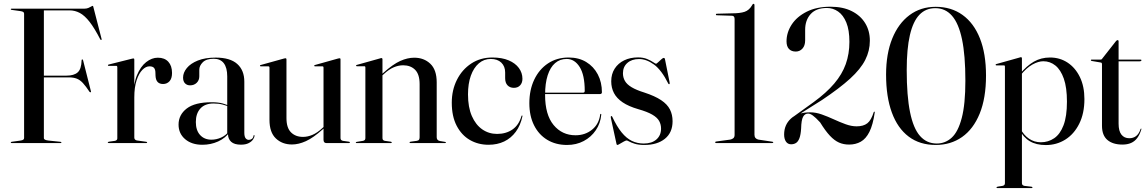

<svg xmlns="http://www.w3.org/2000/svg" viewBox="-20 -745 5974 1000"><path d="M421 -700Q431.5 -700 440.5 -703.8Q449.5 -707.5 455 -711Q460.5 -714.5 462.5 -714.5Q464 -714.5 464.8 -713.2Q465.5 -712 467 -705.5L509 -542.5Q509.5 -539.5 509 -538.2Q508.5 -537 507.5 -536.5Q506.5 -536.5 505.2 -537Q504 -537.5 502.5 -539.5Q472.5 -598 446.8 -631Q421 -664 395.8 -677.5Q370.5 -691 342 -691H208.5V-26.5Q208.5 -20.5 214.2 -17.5Q220 -14.5 232 -13L294.5 -6.5Q297.5 -6 298.8 -5.2Q300 -4.5 300 -3Q300 -2 298.8 -1Q297.5 0 295.5 0H40.5Q38.5 0 37.2 -1Q36 -2 36 -3Q36 -6 41 -6.5L87.5 -13Q97 -14.5 101.2 -17.5Q105.5 -20.5 105.5 -26.5V-673.5Q105.5 -679.5 101.2 -682.5Q97 -685.5 87.5 -687L41 -693.5Q36 -694 36 -697Q36 -698.5 37.2 -699.2Q38.5 -700 40.5 -700ZM179 -351H326Q365.5 -351 384.8 -368.2Q404 -385.5 405 -431Q405.5 -434 406.2 -434.8Q407 -435.5 408 -435.5Q411.5 -436 413 -430L453.5 -270Q454.5 -267.5 453.8 -266.2Q453 -265 452 -264.5Q451 -264 449.8 -264.5Q448.5 -265 446.5 -266.5Q427 -296 411.8 -312.5Q396.5 -329 379.5 -335.5Q362.5 -342 338 -342H179Z M674.5 -239.5Q674.5 -307.5 693.2 -353Q712 -398.5 741.2 -421.5Q770.5 -444.5 802 -444.5Q837.5 -444.5 856.8 -423.2Q876 -402 876 -365Q876 -336 862.8 -321.8Q849.5 -307.5 829.5 -307.5Q810.5 -307.5 800.8 -318.2Q791 -329 790 -350.5L789.5 -365Q789.5 -382.5 782.5 -391Q775.5 -399.5 758.5 -399.5Q739.5 -399.5 721.5 -381.2Q703.5 -363 691.5 -327Q679.5 -291 679.5 -237.5ZM679.5 -434.5V-263.5V-28Q679.5 -22.5 682.8 -18.8Q686 -15 692.5 -13.5L742 -6.5Q744.5 -6 745.5 -5.2Q746.5 -4.5 746.5 -3Q746.5 -2 745.2 -1Q744 0 742 0H546Q544 0 542.5 -1.2Q541 -2.5 541 -3.5Q541 -4.5 542.8 -5.5Q544.5 -6.5 547.5 -7L579 -11.5Q585 -13 588 -16.2Q591 -19.5 591 -24V-395.5Q591 -398.5 589.8 -400.2Q588.5 -402 585 -402H545Q544 -402 543 -403Q542 -404 542 -405Q542 -406.5 543 -407.5Q544 -408.5 546.5 -409L666 -439Q669.5 -440 671.5 -440.2Q673.5 -440.5 675 -440.5Q677.5 -440.5 678.5 -438.8Q679.5 -437 679.5 -434.5Z M1167.5 -46.5V-50L1163.5 -46.5V-347Q1163.5 -392 1145.8 -415.5Q1128 -439 1093 -439Q1054.5 -439 1036.2 -420.8Q1018 -402.5 1018 -382V-347.5Q1018 -327 1004.5 -313.8Q991 -300.5 970 -300.5Q954 -300.5 943.8 -310.8Q933.5 -321 933.5 -341Q933.5 -366.5 953 -390.5Q972.5 -414.5 1010.5 -429.8Q1048.5 -445 1103.5 -445Q1178.5 -445 1215.5 -412Q1252.5 -379 1252.5 -319.5V-54Q1252.5 -33.5 1259.2 -25Q1266 -16.5 1276 -16.5Q1285 -16.5 1292.2 -22Q1299.5 -27.5 1300.5 -38.5Q1301 -40 1301.8 -40.8Q1302.5 -41.5 1303.5 -41.5Q1304.5 -41.5 1305 -40.8Q1305.5 -40 1305.5 -38.5Q1305.5 -30 1298.2 -19Q1291 -8 1275.5 0.2Q1260 8.5 1234.5 8.5Q1200.5 8.5 1184 -6.5Q1167.5 -21.5 1167.5 -46.5ZM910 -96Q910 -147 952.5 -179.8Q995 -212.5 1082.5 -212.5Q1117.5 -212.5 1140.8 -205.8Q1164 -199 1183.5 -189.5L1180.5 -186Q1160.5 -195 1139.5 -200.5Q1118.5 -206 1092.5 -206Q1047.5 -206 1023.8 -180Q1000 -154 1000 -109.5Q1000 -66 1022.2 -41.8Q1044.5 -17.5 1081 -17.5Q1106.5 -17.5 1131 -28.2Q1155.5 -39 1172 -60.5L1176.5 -57.5Q1154 -25.5 1116 -8.2Q1078 9 1034 9Q978.5 9 944.2 -20.2Q910 -49.5 910 -96Z M1665 -17V-78V-80.5V-393.5Q1665 -396 1663.8 -397.8Q1662.5 -399.5 1659 -399.5H1620Q1618.5 -399.5 1617.5 -400.5Q1616.5 -401.5 1616.5 -402.5Q1616.5 -404.5 1617.5 -405.2Q1618.5 -406 1620.5 -406.5L1740 -440Q1744 -441 1745.8 -441.2Q1747.5 -441.5 1749 -441.5Q1751.5 -441.5 1752.5 -440Q1753.5 -438.5 1753.5 -436V-26Q1753.5 -20 1756.5 -16.5Q1759.5 -13 1766 -11.5L1797.5 -7Q1800.5 -6.5 1801.5 -5.5Q1802.5 -4.5 1802.5 -3Q1802.5 -2 1801.5 -1Q1800.5 0 1798 0H1679Q1672.5 0 1668.8 -4.2Q1665 -8.5 1665 -17ZM1383.5 -121V-393.5Q1383.5 -396 1382 -397.8Q1380.5 -399.5 1377 -399.5H1338Q1336 -399.5 1335 -400.5Q1334 -401.5 1334 -402.5Q1334 -404.5 1335.2 -405.2Q1336.5 -406 1338 -406.5L1458.5 -440Q1462.5 -441 1464 -441.2Q1465.5 -441.5 1467.5 -441.5Q1469.5 -441.5 1470.8 -440Q1472 -438.5 1472 -436V-130Q1472 -79 1495.8 -55.5Q1519.5 -32 1558 -32Q1582 -32 1607 -42.5Q1632 -53 1658 -77L1674.5 -92L1678.5 -87.5L1661.5 -72Q1611.5 -27 1573.2 -9.8Q1535 7.5 1500.5 7.5Q1450 7.5 1416.8 -24Q1383.5 -55.5 1383.5 -121Z M1972 -437V-26Q1972 -20 1974.8 -16.5Q1977.5 -13 1984 -11.5L2015.5 -7Q2020.5 -6 2020.5 -3Q2020.5 0 2016.5 0H1836.5Q1835.5 0 1834.2 -1Q1833 -2 1833 -3Q1833 -4 1834 -4.8Q1835 -5.5 1837.5 -6L1871 -11.5Q1877.5 -13 1880.2 -16.5Q1883 -20 1883 -25.5V-394.5Q1883 -397 1881.8 -398.5Q1880.5 -400 1877 -400H1838Q1836.5 -400.5 1835.5 -401.2Q1834.5 -402 1834.5 -403.5Q1834.5 -405 1835.5 -405.8Q1836.5 -406.5 1838.5 -407L1958 -440.5Q1962 -442 1963.8 -442.2Q1965.5 -442.5 1967 -442.5Q1969.5 -442.5 1970.8 -440.8Q1972 -439 1972 -437ZM1963.5 -345 1959 -349.5 1976 -365Q2026.5 -410.5 2064.5 -427.5Q2102.5 -444.5 2137.5 -444.5Q2188 -444.5 2221.2 -413Q2254.5 -381.5 2254.5 -316V-30Q2254.5 -22 2258.8 -17Q2263 -12 2271.5 -10.5L2298 -6Q2300.5 -6 2301.5 -5Q2302.5 -4 2302.5 -3Q2302.5 -2 2301.5 -1Q2300.5 0 2298.5 0H2117.5Q2113 0 2113 -3Q2113 -6 2118.5 -7L2151 -11.5Q2160 -13 2162.8 -18Q2165.5 -23 2165.5 -30V-307Q2165.5 -358 2142 -381.5Q2118.5 -405 2079.5 -405Q2055.5 -405 2030.8 -394.5Q2006 -384 1980 -360Z M2701 -334.5Q2701 -313.5 2689 -300.5Q2677 -287.5 2656.5 -287.5Q2636 -287.5 2623.5 -300.5Q2611 -313.5 2611 -338V-367.5Q2611 -399.5 2591 -418.8Q2571 -438 2536 -438Q2500.5 -438 2473.8 -415Q2447 -392 2432.2 -350.5Q2417.5 -309 2417.5 -253.5Q2417.5 -186.5 2437.5 -140.8Q2457.5 -95 2491.8 -71.2Q2526 -47.5 2569 -47.5Q2615.5 -47.5 2649 -70.5Q2682.5 -93.5 2696 -140.5Q2696.5 -142.5 2697.5 -143.2Q2698.5 -144 2699.5 -143.5Q2700.5 -143.5 2701 -142.2Q2701.5 -141 2701 -139.5Q2691 -92 2666.5 -58.8Q2642 -25.5 2606 -8.2Q2570 9 2524.5 9Q2470.5 9 2427.2 -16Q2384 -41 2358.5 -90Q2333 -139 2333 -210Q2333 -276 2359.8 -329.2Q2386.5 -382.5 2434.2 -414Q2482 -445.5 2544.5 -445.5Q2594 -445.5 2629 -430.8Q2664 -416 2682.5 -390.8Q2701 -365.5 2701 -334.5Z M3115 -264Q3115 -260 3112.2 -257.5Q3109.5 -255 3104.5 -255H2796V-262.5H3017.5Q3025.5 -262.5 3025.5 -271.5Q3025.5 -354.5 2999 -396.2Q2972.5 -438 2931.5 -438Q2896 -438 2871 -416.2Q2846 -394.5 2832.5 -352.8Q2819 -311 2819 -250.5Q2819 -147.5 2863.2 -94Q2907.5 -40.5 2977.5 -40.5Q3027.5 -40.5 3063.5 -69.5Q3099.5 -98.5 3106 -148.5Q3106.5 -150.5 3107.2 -151.2Q3108 -152 3108.5 -152Q3110 -152 3111 -151.2Q3112 -150.5 3111.5 -147.5Q3107.5 -102.5 3083.2 -66.8Q3059 -31 3020.2 -10.5Q2981.5 10 2933.5 10Q2874.5 10 2830.2 -16.8Q2786 -43.5 2761.5 -92.5Q2737 -141.5 2737 -207.5Q2737 -276.5 2762.5 -330.2Q2788 -384 2834.2 -414.8Q2880.5 -445.5 2942 -445.5Q2994.5 -445.5 3033.2 -422Q3072 -398.5 3093.5 -357.5Q3115 -316.5 3115 -264Z M3308.5 -437.5Q3270.5 -437.5 3247.5 -417.2Q3224.5 -397 3224.5 -363.5Q3224.5 -341.5 3234.8 -323.5Q3245 -305.5 3269.5 -290.8Q3294 -276 3336 -263Q3391 -245 3423.2 -223.5Q3455.5 -202 3469.2 -175Q3483 -148 3483 -113.5Q3483 -54.5 3443 -22.2Q3403 10 3336 10Q3306 10 3286.8 4Q3267.5 -2 3257.2 -7.8Q3247 -13.5 3244 -13.5Q3239.5 -13.5 3229 -7.8Q3218.5 -2 3208.5 4Q3198.5 10 3196 10Q3195 10 3193.5 9.2Q3192 8.5 3191 5L3161.5 -131Q3161 -135 3161.2 -137.2Q3161.5 -139.5 3163 -140Q3164.5 -141 3166 -140.2Q3167.5 -139.5 3168.5 -137.5Q3193 -85.5 3218 -55Q3243 -24.5 3271.2 -11Q3299.5 2.5 3333 2.5Q3375 2.5 3399 -18.8Q3423 -40 3423 -75Q3423 -97 3413 -115Q3403 -133 3377.2 -148Q3351.5 -163 3304 -176.5Q3254 -191 3223 -212Q3192 -233 3177.8 -260.2Q3163.5 -287.5 3163.5 -321.5Q3163.5 -359.5 3181.5 -387.5Q3199.5 -415.5 3231 -430.8Q3262.5 -446 3303 -446Q3330 -446 3350 -437.8Q3370 -429.5 3382 -421.2Q3394 -413 3397 -413Q3399.5 -413 3407.8 -420.8Q3416 -428.5 3424.5 -436Q3433 -443.5 3436.5 -443.5Q3438.5 -443.5 3440.8 -442Q3443 -440.5 3443.5 -436L3467.5 -316.5Q3468.5 -312 3468 -309.8Q3467.5 -307.5 3465.5 -306.5Q3464.5 -306 3463.2 -306.8Q3462 -307.5 3461 -309Q3425.5 -380.5 3386 -409Q3346.5 -437.5 3308.5 -437.5Z M3714 -665.5 3792 -663Q3798.5 -663 3802.2 -659Q3806 -655 3806 -646V-43Q3806 -31 3799.8 -25.5Q3793.5 -20 3783.5 -18L3710.5 -8Q3704.5 -7 3704.5 -4Q3704.5 -2.5 3706.2 -1.2Q3708 0 3710 0H4002Q4005 0 4006.2 -1Q4007.5 -2 4007.5 -3.5Q4007.5 -6 4002 -7L3929.5 -18Q3920.5 -20 3915 -26.2Q3909.5 -32.5 3909.5 -43V-718Q3909.5 -725 3904.5 -725Q3902 -725 3900.5 -723.2Q3899 -721.5 3897 -717.5Q3882 -691.5 3858.2 -683.5Q3834.5 -675.5 3790.5 -675.5L3713.5 -673.5Q3711 -673.5 3709.8 -672.2Q3708.5 -671 3708.5 -669.5Q3708.5 -668 3709.5 -666.8Q3710.5 -665.5 3714 -665.5Z M4119.5 -135 4115.5 -139.5 4217.5 -213Q4284 -261.5 4325 -309.8Q4366 -358 4385 -411.2Q4404 -464.5 4404 -527Q4404 -588.5 4388 -627.5Q4372 -666.5 4345.2 -685Q4318.5 -703.5 4287 -703.5Q4231 -703.5 4202.2 -671.8Q4173.5 -640 4173.5 -590V-535Q4173.5 -507.5 4159.5 -492Q4145.5 -476.5 4124.5 -476.5Q4102 -476.5 4089.2 -490Q4076.5 -503.5 4076.5 -529.5Q4076.5 -575.5 4103.2 -616.8Q4130 -658 4181.5 -684Q4233 -710 4305.5 -710Q4370.5 -710 4416.2 -687Q4462 -664 4486.2 -624.2Q4510.5 -584.5 4510.5 -533Q4510.5 -480.5 4486.5 -433Q4462.5 -385.5 4407.8 -335.5Q4353 -285.5 4261 -224ZM4064 -44.5Q4064 -95 4099.5 -127.5Q4135 -160 4200 -160Q4229 -160 4260 -149Q4291 -138 4322.5 -123.5Q4354 -109 4384.2 -98Q4414.5 -87 4441.5 -87Q4477 -87 4497.2 -102.8Q4517.5 -118.5 4530.5 -160.5Q4531.5 -162.5 4532.5 -163.2Q4533.5 -164 4534 -163.5Q4535.5 -163 4535.8 -162.2Q4536 -161.5 4536 -159.5Q4526.5 -94.5 4508.2 -58.2Q4490 -22 4463.2 -7Q4436.5 8 4402.5 8Q4373.5 8 4349.8 -2.5Q4326 -13 4302.5 -38Q4279 -63 4251.5 -107.5Q4228 -133 4213.8 -143.2Q4199.5 -153.5 4189 -153.5Q4172 -153.5 4162.8 -136.8Q4153.5 -120 4152.5 -75.5Q4150.5 -43.5 4143.8 -25.5Q4137 -7.5 4126 -0.5Q4115 6.5 4100.5 6.5Q4083 6.5 4073.5 -7.5Q4064 -21.5 4064 -44.5Z M4853.5 -709.5Q4934.5 -709.5 4993.2 -667.2Q5052 -625 5083.8 -545Q5115.5 -465 5115.5 -351.5Q5115.5 -234 5082.5 -153.2Q5049.5 -72.5 4990.5 -31.2Q4931.5 10 4853.5 10Q4770.5 10 4712.8 -33.5Q4655 -77 4625 -159Q4595 -241 4595 -356.5Q4595 -465 4627 -544Q4659 -623 4717 -666.2Q4775 -709.5 4853.5 -709.5ZM5008 -324.5Q5008 -457 4990.5 -540.2Q4973 -623.5 4938.2 -663Q4903.5 -702.5 4851.5 -702.5Q4801.5 -702.5 4768.5 -668Q4735.5 -633.5 4719 -562Q4702.5 -490.5 4702.5 -380Q4702.5 -245.5 4719.8 -160.8Q4737 -76 4771.8 -36.8Q4806.5 2.5 4859 2.5Q4903.5 2.5 4937 -28.2Q4970.5 -59 4989.2 -130.8Q5008 -202.5 5008 -324.5Z M5302.5 -441.5V-369.5V-366.5V208.5Q5302.5 214.5 5305.5 218Q5308.5 221.5 5315 223L5352.5 227.5Q5355.5 228 5356.5 229Q5357.5 230 5357.5 231.5Q5357.5 232.5 5356.5 233.5Q5355.5 234.5 5353.5 234.5H5173.5Q5172.5 234.5 5171.2 233.5Q5170 232.5 5170 231.5Q5170 230 5171.8 228.8Q5173.5 227.5 5177 227L5202 223Q5208.5 221.5 5211.2 218Q5214 214.5 5214 209V-399Q5214 -401.5 5212.8 -403Q5211.5 -404.5 5208 -404.5H5169Q5167.5 -404.5 5166.5 -405.5Q5165.5 -406.5 5165.5 -408Q5165.5 -409.5 5166.5 -410.2Q5167.5 -411 5169.5 -411.5L5289 -445Q5293 -446.5 5294.5 -446.8Q5296 -447 5298 -447Q5300.5 -447 5301.5 -445.2Q5302.5 -443.5 5302.5 -441.5ZM5295.5 -353.5 5291 -359Q5327 -402 5364.5 -423.8Q5402 -445.5 5449 -445.5Q5500 -445.5 5540.5 -418.8Q5581 -392 5604.5 -343.5Q5628 -295 5628 -229Q5628 -154.5 5601 -100.5Q5574 -46.5 5528.5 -18Q5483 10.5 5427 10.5Q5377 10.5 5343.5 -9.5Q5310 -29.5 5287 -72.5L5294 -76Q5311.5 -41.5 5339.2 -22.8Q5367 -4 5401 -4Q5439.5 -4 5470.5 -25Q5501.5 -46 5519.2 -92.5Q5537 -139 5537 -215.5Q5537 -289 5520.8 -335.2Q5504.5 -381.5 5476.8 -403.8Q5449 -426 5414 -426Q5388 -426 5357 -408.8Q5326 -391.5 5295.5 -353.5Z M5712.5 -419.5 5666 -427.5Q5663.5 -428.5 5662.5 -429.2Q5661.5 -430 5661.5 -431.5Q5661.5 -433 5662.5 -433.8Q5663.5 -434.5 5664.5 -434.5H5710.5Q5714.5 -434.5 5717 -435.8Q5719.5 -437 5721 -440L5792.5 -531Q5794.5 -533 5796.5 -534.5Q5798.5 -536 5801 -536Q5803 -536 5804.5 -534.5Q5806 -533 5806 -530V-101Q5806 -62.5 5820.8 -43.8Q5835.5 -25 5862 -25Q5872 -25 5880.8 -27.8Q5889.5 -30.5 5897 -36.2Q5904.5 -42 5910.5 -51.2Q5916.5 -60.5 5920.5 -73Q5922 -75.5 5923.8 -75.2Q5925.5 -75 5924.5 -71.5Q5916.5 -44.5 5903.5 -26.8Q5890.5 -9 5871.2 -0.5Q5852 8 5826 8Q5776 8 5747.8 -16Q5719.5 -40 5719.5 -90V-409.5Q5719.5 -414 5718.2 -416.5Q5717 -419 5712.5 -419.5ZM5776.5 -425.5 5778.5 -434.5H5920.5Q5923 -434.5 5924 -433.8Q5925 -433 5925 -431Q5925 -428.5 5922 -427Q5919 -425.5 5913.5 -425.5Z"/></svg>

Font: Fraunces 120pt
Style: Regular
Weight: 400
Version: Version 1.000;[b76b70a41]